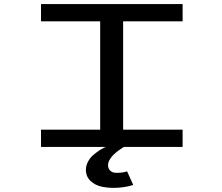

<svg xmlns="http://www.w3.org/2000/svg" viewBox="-20 -720 1090 941"><path d="M587.5 0Q584.5 2 579.2 5Q574 8 560.5 18Q547 28 536.8 37.8Q526.5 47.5 518 61.8Q509.5 76 509.5 88.5Q509.5 106.5 519.8 116.2Q530 126 546 126.8Q562 127.5 575.8 125.8Q589.5 124 603 120L633 186.5Q596 198 556.2 200.2Q516.5 202.5 481.5 195.5Q446.5 188.5 423.8 167Q401 145.5 401 112Q401 92 411 73Q421 54 435.5 41.2Q450 28.5 464.5 18.8Q479 9 489 4.5L499 0H181V-84.5H471V-615.5H181V-700H875V-615.5H583.5V-84.5H875V0Z"/></svg>

Font: League Mono Extended
Style: Regular
Weight: 400
Width: 9
Designer: Tyler Finck
Foundry: The League of Moveable Type / Tyler Finck
Version: Version 2.210